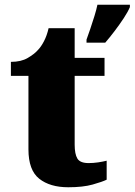

<svg xmlns="http://www.w3.org/2000/svg" viewBox="-20 -780 568 810"><path d="M268 10Q191 10 145.5 -26Q100 -62 100 -150V-460H26V-519Q69 -519 97 -535.5Q125 -552 139 -568Q153 -582 165.5 -606Q178 -630 185 -661H295V-536H421V-460H295V-170Q295 -130 306.5 -111Q318 -92 354 -92Q374 -92 394 -95Q414 -98 430 -102V-22Q412 -13 371 -1.5Q330 10 268 10ZM345 -613Q352 -632 361 -658.5Q370 -685 378.5 -712.5Q387 -740 391 -760H528V-750Q519 -729 501.5 -702.5Q484 -676 463.5 -649Q443 -622 424 -600H345Z"/></svg>

Font: Noto Serif Kannada Black
Style: Regular
Weight: 900
Version: Version 2.003